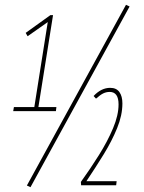

<svg xmlns="http://www.w3.org/2000/svg" viewBox="-20 -769 599 800"><path d="M35 -306 38 -323H123L179 -677L95 -618L87 -632L190 -706H201L140 -323H215L213 -306ZM107 11 92 4 505 -749 520 -742ZM318 3 317 -11Q356 -65 392 -122.5Q428 -180 451 -234.5Q474 -289 474 -334Q474 -386 437 -386Q423 -386 410.5 -380Q398 -374 380 -358L370 -369Q402 -403 439 -403Q465 -403 477.5 -385.5Q490 -368 490 -338Q490 -289 468 -235Q446 -181 411.5 -125Q377 -69 340 -14H466L464 3Z"/></svg>

Font: Georama Condensed Thin
Style: Italic
Weight: 100
Width: 3
Italic angle: -9°
Designer: Jean-Baptiste Levee
Foundry: Production Type
Version: Version 1.000